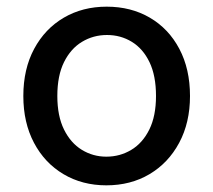

<svg xmlns="http://www.w3.org/2000/svg" viewBox="-20 -544 640 576"><path d="M299 12Q227 12 170.5 -21.5Q114 -55 82 -115.5Q50 -176 50 -256Q50 -337 82.5 -397.5Q115 -458 171.5 -491Q228 -524 300 -524Q373 -524 429.5 -491Q486 -458 518 -397.5Q550 -337 550 -256Q550 -176 517.5 -115.5Q485 -55 428.5 -21.5Q372 12 299 12ZM299 -74Q340 -74 374 -94.5Q408 -115 428 -155.5Q448 -196 448 -256Q448 -317 428.5 -357.5Q409 -398 375.5 -418.5Q342 -439 301 -439Q260 -439 226 -418.5Q192 -398 172 -357.5Q152 -317 152 -256Q152 -196 172 -155.5Q192 -115 225.5 -94.5Q259 -74 299 -74Z"/></svg>

Font: DM Sans 12pt Medium
Style: Regular
Weight: 500
Version: Version 4.004;gftools[0.9.30]